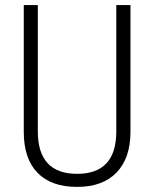

<svg xmlns="http://www.w3.org/2000/svg" viewBox="-20 -731 610 761"><path d="M497.1 -710.9V-206.5Q496.6 -103.5 441.7 -46.9Q386.7 9.8 285.6 9.8Q183.1 9.8 128.7 -46.1Q74.2 -102.1 74.2 -208.5V-710.9H129.9V-210.4Q129.9 -42 285.6 -42Q439 -42 440.9 -205.6V-710.9Z"/></svg>

Font: Roboto Condensed Light
Style: Regular
Weight: 300
Designer: Google
Version: Version 2.134; 2016